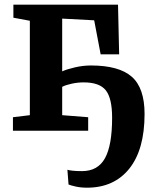

<svg xmlns="http://www.w3.org/2000/svg" viewBox="-20 -576 678 846"><path d="M363.5 251Q336 251 313.8 246Q291.5 241 282 237L277 172Q284.5 174.5 300.5 176.2Q316.5 178 341.5 178Q411 178 442.5 121.2Q474 64.5 474 -57Q474 -143 446.2 -178Q418.5 -213 348.5 -213Q323 -213 297 -207.5Q271 -202 254 -193.5V-68.5L368.5 -59.5V0H37V-59.5L111.5 -68.5V-484.5L39 -498V-555.5H500L505 -336.5H423.5L395 -486.5L254 -494V-261.5Q274.5 -271 310.2 -279.2Q346 -287.5 380 -287.5Q504 -287.5 560.5 -238Q617 -188.5 617 -74Q617 83 549.8 167Q482.5 251 363.5 251Z"/></svg>

Font: Merriweather
Style: Bold
Weight: 700
Designer: Eben Sorkin
Foundry: Eben Sorkin
Version: Version 2.100; ttfautohint (v1.7.19-72a1) -l 8 -r 50 -G 200 